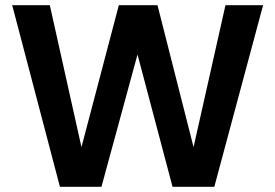

<svg xmlns="http://www.w3.org/2000/svg" viewBox="-20 -720 1061 740"><path d="M211 0 27 -700H172L294 -153L438 -700H587L726 -153L849 -700H994L806 0H645L510 -510L371 0Z"/></svg>

Font: DM Sans 11pt
Style: Bold
Weight: 700
Version: Version 4.004;gftools[0.9.30]